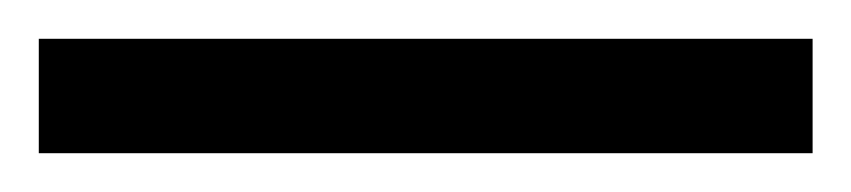

<svg xmlns="http://www.w3.org/2000/svg" viewBox="-24 -839 439 99"><path d="M-4 -760V-819H395V-760Z"/></svg>

Font: Noto Serif Myanmar Cond
Style: Regular
Weight: 400
Width: 3
Designer: Ben Mitchell and the Monotype Design Team
Foundry: Monotype Imaging Inc.
Version: Version 2.106; ttfautohint (v1.8.4.7-5d5b)